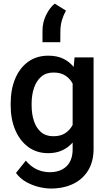

<svg xmlns="http://www.w3.org/2000/svg" viewBox="-20 -851 607 1079"><path d="M40 -258.3V-268.6Q40 -349.1 65.7 -409.7Q91.3 -470.2 138.7 -504.2Q186 -538.1 251.5 -538.1Q299.8 -538.1 334.7 -521.5Q369.6 -504.9 394 -474.6L398.9 -528.3H505.9V-14.6Q505.9 56.6 475.6 106.4Q445.3 156.2 391.1 182.4Q336.9 208.5 265.6 208.5Q235.4 208.5 198.5 199.7Q161.6 190.9 127.2 171.6Q92.8 152.3 69.8 121.1L125 51.8Q153.3 85.4 187.5 101.1Q221.7 116.7 259.3 116.7Q319.3 116.7 353.8 83.5Q388.2 50.3 388.2 -12.2V-49.8Q363.3 -21.5 329.3 -5.9Q295.4 9.8 250.5 9.8Q186 9.8 138.7 -25.1Q91.3 -60.1 65.7 -120.6Q40 -181.2 40 -258.3ZM157.7 -268.6V-258.3Q157.7 -210.4 170.7 -171.1Q183.6 -131.8 210.4 -108.6Q237.3 -85.4 279.8 -85.4Q320.8 -85.4 346.9 -102.8Q373 -120.1 388.2 -148.9V-381.3Q373 -409.7 346.9 -426.5Q320.8 -443.4 280.8 -443.4Q238.3 -443.4 211.2 -419.7Q184.1 -396 170.9 -356.4Q157.7 -316.9 157.7 -268.6ZM218.8 -613.8V-678.7Q218.8 -726.1 239.7 -767.8Q260.7 -809.6 287.6 -830.6L350.6 -791.5Q336.4 -765.6 327.9 -736.8Q319.3 -708 319.3 -673.3L318.8 -613.8Z"/></svg>

Font: Vazirmatn UI Medium
Style: Regular
Weight: 500
Designer: Saber Rastikerdar
Foundry: Saber Rastikerdar
Version: Version 33.003